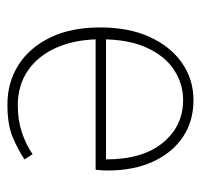

<svg xmlns="http://www.w3.org/2000/svg" viewBox="-32 -498 542 518"><g transform="rotate(-90 239.0 -239.0)"><path d="M228 12Q171 12 128.5 -16.5Q86 -45 62 -97Q38 -149 38 -220Q38 -228 38.5 -235.5Q39 -243 40 -252H408V-224H68Q68 -125 113 -70.5Q158 -16 228 -16Q272 -16 309.5 -40.5Q347 -65 369.5 -114.5Q392 -164 392 -238Q392 -306 370 -356.5Q348 -407 308 -434.5Q268 -462 214 -462Q174 -462 141 -451Q108 -440 82 -422L68 -444Q95 -462 128.5 -476Q162 -490 216 -490Q276 -490 323 -460Q370 -430 397 -374Q424 -318 424 -240Q424 -162 398 -105.5Q372 -49 327.5 -18.5Q283 12 228 12Z"/></g></svg>

Font: Source Sans 3 VF
Style: Regular
Weight: 200
Designer: Paul D. Hunt
Foundry: Adobe
Version: Version 3.046;hotconv 1.0.118;makeotfexe 2.5.65603